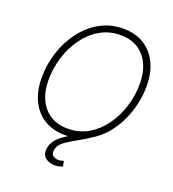

<svg xmlns="http://www.w3.org/2000/svg" viewBox="-165 -862 1075 1195"><g transform="rotate(20 372.5 -264.0)"><path d="M329.1 9.8Q250 9.8 192.1 -25.6Q134.3 -61 103 -126Q71.8 -190.9 71.8 -278.3Q71.8 -363.3 97.9 -445.1Q124 -526.9 173.3 -592.8Q222.7 -658.7 291.7 -698Q360.8 -737.3 447.3 -737.3Q526.4 -737.3 584 -701.9Q641.6 -666.5 672.9 -601.8Q704.1 -537.1 704.1 -449.2Q704.1 -364.3 678 -282.5Q651.9 -200.7 603 -134.8Q554.2 -68.8 485.1 -29.5Q416 9.8 329.1 9.8ZM331.1 -33.7Q407.2 -33.7 467.8 -69.3Q528.3 -105 571 -165Q613.8 -225.1 636.5 -298.6Q659.2 -372.1 659.2 -447.3Q659.2 -523.9 633.1 -579.1Q606.9 -634.3 559.1 -664.1Q511.2 -693.8 445.8 -693.8Q369.1 -693.8 308.3 -658.2Q247.6 -622.6 204.8 -562.5Q162.1 -502.4 139.4 -429Q116.7 -355.5 116.7 -279.8Q116.7 -204.1 142.8 -148.7Q168.9 -93.3 217 -63.5Q265.1 -33.7 331.1 -33.7ZM333.5 208.5Q296.4 208.5 271 187.7Q245.6 167 252.9 123.5Q259.3 86.4 284.2 60.3Q309.1 34.2 345.7 12.5Q382.3 -9.3 425 -33.2Q467.8 -57.1 510.5 -89.4Q553.2 -121.6 589.6 -168.7Q626 -215.8 650.4 -284.2Q674.8 -352.5 680.7 -449.2H703.6Q698.7 -350.1 675.3 -278.1Q651.9 -206.1 616.7 -155.5Q581.5 -105 540.5 -70.6Q499.5 -36.1 458.7 -12Q418 12.2 383.1 31.7Q348.1 51.3 325.4 71.5Q302.7 91.8 297.9 118.7Q293.9 146 308.3 157.7Q322.8 169.4 345.2 169.4Q354.5 169.4 363 167.2Q371.6 165 378.9 162.6L385.7 198.2Q374.5 202.1 361.6 205.3Q348.6 208.5 333.5 208.5Z"/></g></svg>

Font: Inter 17pt ExtraLight
Style: Italic
Weight: 250
Italic angle: -9.3988°
Version: Version 4.001;git-66647c0bb